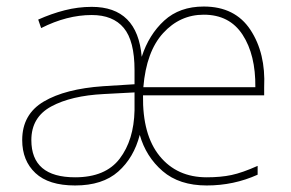

<svg xmlns="http://www.w3.org/2000/svg" viewBox="-20 -558 890 588"><path d="M604 -538Q530 -538 483 -495Q436 -452 414 -384Q401 -537 261 -537Q219 -537 178 -526.5Q137 -516 97 -498L106 -472Q185 -512 261 -512Q326 -512 359 -472.5Q392 -433 392 -343V-300L296 -294Q180 -286 114 -247Q48 -208 48 -129Q48 -66 88.5 -28Q129 10 210 10Q294 10 342 -32.5Q390 -75 408 -145Q427 -78 478 -34Q529 10 613 10Q696 10 769 -23V-50Q722 -29 689 -22Q656 -15 613 -15Q522 -15 469 -80Q416 -145 418 -266H789V-291Q794 -395 747 -466.5Q700 -538 604 -538ZM604 -513Q683 -513 723 -451.5Q763 -390 762 -291H419Q428 -400 479.5 -456.5Q531 -513 604 -513ZM392 -275V-220Q390 -129 346.5 -72Q303 -15 210 -15Q76 -15 76 -129Q76 -199 137 -232Q198 -265 298 -270Z"/></svg>

Font: Noto Sans UI Thin
Style: Regular
Weight: 250
Designer: Monotype Design Team
Foundry: Monotype Imaging Inc.
Version: Version 1.901